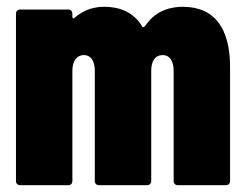

<svg xmlns="http://www.w3.org/2000/svg" viewBox="-20 -545 722 565"><path d="M518 -525C489 -525 441 -518 409 -471C406 -467 403 -465 401 -465C400 -465 400 -465 399 -466C377 -504 340 -525 286 -525C265 -525 229 -520 199 -492C196 -489 193 -491 193 -495V-505C193 -512 188 -517 181 -517H39C32 -517 27 -512 27 -505V-12C27 -5 32 0 39 0H181C188 0 193 -5 193 -12V-337C193 -366 206 -383 227 -383C247 -383 259 -366 259 -336V-12C259 -5 264 0 271 0H413C420 0 425 -5 425 -12V-337C425 -366 437 -383 459 -383C479 -383 491 -366 491 -336V-12C491 -5 496 0 503 0H645C652 0 657 -5 657 -12V-348C657 -457 615 -525 518 -525Z"/></svg>

Font: Barlow Condensed ExtraBold
Style: Regular
Weight: 800
Width: 3
Designer: Jeremy Tribby
Foundry: Tribby Type
Version: Version 1.422;hotconv 1.0.109;makeotfexe 2.5.65596